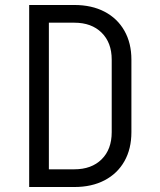

<svg xmlns="http://www.w3.org/2000/svg" viewBox="-20 -750 640 770"><path d="M97 0V-730H278Q348 -730 399.5 -703Q451 -676 479 -626.5Q507 -577 507 -511V-220Q507 -153 479 -103.5Q451 -54 399.5 -27Q348 0 278 0ZM176 -71H278Q347 -71 387.5 -111Q428 -151 428 -220V-511Q428 -579 387.5 -619Q347 -659 278 -659H176Z"/></svg>

Font: Tiny Light
Style: Regular
Weight: 300
Monospace: yes
Designer: Philipp Nurullin, Konstantin Bulenkov
Foundry: JetBrains
Version: Version 2.251; ttfautohint (v1.8.4.7-5d5b)